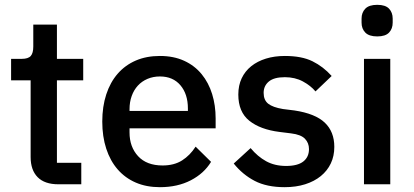

<svg xmlns="http://www.w3.org/2000/svg" viewBox="-20 -764 1716 796"><path d="M222 0Q165 0 136 -29.5Q107 -59 107 -113V-431H26V-520H70Q97 -520 107.5 -532Q118 -544 118 -571V-662H216V-520H325V-431H216V-89H317V0Z M643 12Q587 12 543 -7Q499 -26 468 -61.5Q437 -97 420.5 -147.5Q404 -198 404 -260Q404 -322 420.5 -372.5Q437 -423 468 -458.5Q499 -494 543 -513Q587 -532 643 -532Q700 -532 743.5 -512Q787 -492 816 -456.5Q845 -421 859.5 -374Q874 -327 874 -273V-232H517V-215Q517 -155 552.5 -116.5Q588 -78 654 -78Q702 -78 735 -99Q768 -120 791 -156L855 -93Q826 -45 771 -16.5Q716 12 643 12ZM643 -447Q615 -447 591.5 -437Q568 -427 551.5 -409Q535 -391 526 -366Q517 -341 517 -311V-304H759V-314Q759 -374 728 -410.5Q697 -447 643 -447Z M1160 12Q1086 12 1036 -14Q986 -40 949 -86L1019 -150Q1048 -115 1083.5 -95.5Q1119 -76 1166 -76Q1214 -76 1237.5 -94.5Q1261 -113 1261 -146Q1261 -171 1244.5 -188.5Q1228 -206 1187 -211L1139 -217Q1059 -227 1013.5 -263.5Q968 -300 968 -372Q968 -410 982 -439.5Q996 -469 1021.5 -489.5Q1047 -510 1082.5 -521Q1118 -532 1161 -532Q1231 -532 1275.5 -510Q1320 -488 1355 -449L1288 -385Q1268 -409 1235.5 -426.5Q1203 -444 1161 -444Q1116 -444 1094.5 -426Q1073 -408 1073 -379Q1073 -349 1092 -334Q1111 -319 1153 -312L1201 -306Q1287 -293 1326.5 -255.5Q1366 -218 1366 -155Q1366 -117 1351.5 -86.5Q1337 -56 1310 -34Q1283 -12 1245 0Q1207 12 1160 12Z M1544 -613Q1510 -613 1494.5 -629Q1479 -645 1479 -670V-687Q1479 -712 1494.5 -728Q1510 -744 1544 -744Q1578 -744 1593 -728Q1608 -712 1608 -687V-670Q1608 -645 1593 -629Q1578 -613 1544 -613ZM1489 -520H1598V0H1489Z"/></svg>

Font: IBM Plex Sans Thai Medium
Style: Regular
Weight: 500
Designer: Mike Abbink, Paul van der Laan, Pieter van Rosmalen, Ben Mitchell, Mark Frömberg
Foundry: Bold Monday
Version: Version 1.1